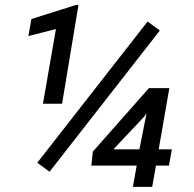

<svg xmlns="http://www.w3.org/2000/svg" viewBox="-20 -729 755 749"><path d="M286.1 -709.5 222.2 -324.2H147.5L198.2 -615.7L90.8 -588.4L102.5 -654.8L275.9 -709.5ZM603.5 -609.9 173.3 -59.1 125.5 -94.2 555.7 -645ZM342.3 -137.7 561 -385.3H640.6L599.1 -146.5H650.4L639.2 -83H588.4L573.7 0H498.5L513.2 -83H336.4ZM422.4 -146.5H523.9L551.8 -287.6L542 -273.4Z"/></svg>

Font: Mardoto
Style: Italic
Weight: 400
Italic angle: -12°
Designer: Christian Robertson, Vahan Hovhannisyan
Foundry: Google
Version: Version 1.000